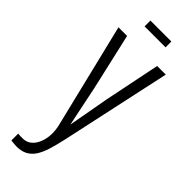

<svg xmlns="http://www.w3.org/2000/svg" viewBox="-356 -1001 1165 1165"><g transform="rotate(45 226.0 -418.5)"><path d="M54 135V76Q62 77 70.5 77.5Q79 78 92 78Q120 78 140.5 65Q161 52 174 30Q187 8 193.5 -18Q200 -44 200 -69Q200 -83 198.5 -97Q197 -111 195 -123L28 -810H102L185 -447L239 -186L286 -447L360 -810H434L280 -99Q267 -40 253 5Q239 50 219.5 79.5Q200 109 171.5 124Q143 139 100 139Q89 139 78 137.5Q67 136 54 135ZM136 -926V-976H316V-926Z"/></g></svg>

Font: Oswald Light
Style: Regular
Weight: 300
Designer: Vernon Adams
Foundry: Vernon Adams
Version: Version 4.103;gftools[0.9.33.dev8+g029e19f]